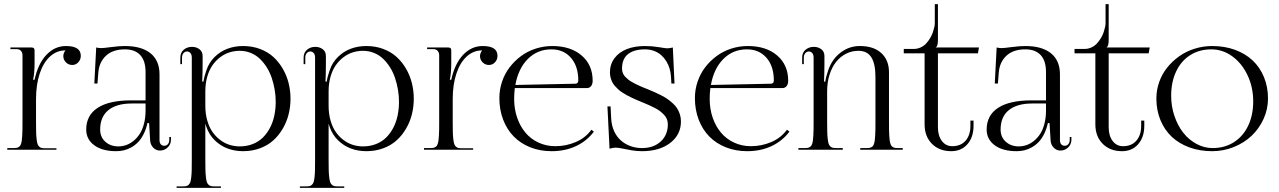

<svg xmlns="http://www.w3.org/2000/svg" viewBox="-20 -719 6143 922"><path d="M15 0V-8H44Q52 -8 57.4 -8.6Q62.8 -9.2 67.8 -11.9Q72.8 -14.5 75.6 -17.8Q78.5 -21 81 -28.5Q83.5 -36 84.6 -44.2Q85.8 -52.5 86.6 -66.9Q87.5 -81.2 87.8 -96.5Q88 -111.8 88 -135V-453Q88 -466.5 80.6 -474.8Q73.2 -483 61 -483H30V-491H131Q139.2 -491 142.6 -487.6Q146 -484.2 146 -476V-414Q146 -392.5 144 -369.6Q142 -346.8 139 -338V-336H146Q162.5 -412.8 202.6 -455.4Q242.8 -498 297 -498Q368 -498 368 -451Q368 -432.8 356 -419.9Q344 -407 327 -407Q309.2 -407 296.6 -419.6Q284 -432.2 284 -450Q284 -456.2 286.9 -464Q289.8 -471.8 294 -476V-477Q252.5 -477 220.4 -447.9Q188.2 -418.8 170.6 -365.5Q153 -312.2 153 -243V-134Q153 -103.2 153.5 -84.5Q154 -65.8 155.9 -50.1Q157.8 -34.5 160.4 -27.1Q163 -19.8 168.6 -14.6Q174.2 -9.5 180.8 -8.2Q187.2 -7 198 -7H251V0Z M394 -97Q394 -165.2 449 -201.1Q504 -237 609 -237H679V-373Q679 -426.8 653.6 -454.4Q628.2 -482 580 -482Q520.8 -482 488 -450.5Q455.2 -419 452 -368L448 -318H433L442 -491Q454 -488 466 -488Q477 -488 514.8 -493Q552.5 -498 579 -498Q660 -498 703 -463Q746 -428 746 -362V-47Q746 -32.2 752.5 -25.6Q759 -19 769 -19Q779.2 -19 786.1 -26.6Q793 -34.2 793 -48V-61H801V-48Q801 -26.5 785.5 -11.2Q770 4 748 4Q729.2 4 715.8 -10.1Q702.2 -24.2 701 -45L696 -128H688Q681.5 -98.5 669.6 -75Q657.8 -51.5 643 -36.4Q628.2 -21.2 610.2 -11.2Q592.2 -1.2 574.5 2.9Q556.8 7 538 7Q471.2 7 432.6 -21.5Q394 -50 394 -97ZM461 -97Q461 -60.5 486 -38.2Q511 -16 548 -16Q566.8 -16 585 -22.1Q603.2 -28.2 620.4 -41.9Q637.5 -55.5 650.5 -75.1Q663.5 -94.8 671.2 -123.9Q679 -153 679 -188V-222H613Q539.5 -222 500.2 -189.9Q461 -157.8 461 -97Z M901 -442Q901 -456.8 894.4 -464.2Q887.8 -471.8 878 -471.8Q868 -471.8 861 -463.6Q854 -455.5 854 -442V-411H846V-442Q846 -466.5 862.4 -480.2Q878.8 -494 902 -494Q923 -494 938 -482.5Q953 -471 953 -450V-414Q953 -400.5 952.4 -366.4Q951.8 -332.2 951 -327H957Q960.2 -350.5 971 -381Q983.5 -418.8 1010.9 -445.6Q1038.2 -472.5 1073 -485.2Q1107.8 -498 1147 -498Q1191.2 -498 1228.9 -483.8Q1266.5 -469.5 1293 -445.2Q1319.5 -421 1338.2 -388.5Q1357 -356 1366 -319.6Q1375 -283.2 1375 -245Q1375 -206.8 1366 -170.4Q1357 -134 1338.2 -101.8Q1319.5 -69.5 1293 -45.4Q1266.5 -21.2 1228.9 -7.1Q1191.2 7 1147 7Q1107.8 7 1073.2 -5.8Q1038.8 -18.5 1011.4 -45.2Q984 -72 971 -110L966 -125.5V48Q966 78.8 966.5 97.6Q967 116.5 968.9 132.1Q970.8 147.8 973.4 155.4Q976 163 981.6 168.2Q987.2 173.5 993.8 174.8Q1000.2 176 1011 176H1041V183H828V176H857Q867.8 176 874.2 174.8Q880.8 173.5 886.1 168.1Q891.5 162.8 894 155.4Q896.5 148 898.4 132Q900.2 116 900.6 97.6Q901 79.2 901 48ZM966 -211Q966 -172.8 975.2 -140.5Q984.5 -108.2 1000.2 -85.6Q1016 -63 1037.1 -47Q1058.2 -31 1082 -23.5Q1105.8 -16 1131 -16Q1165 -16 1193.5 -27.2Q1222 -38.5 1242.1 -58.2Q1262.2 -78 1276.4 -105Q1290.5 -132 1297.2 -163.6Q1304 -195.2 1304 -230Q1304 -259 1299.1 -288Q1294.2 -317 1285 -344.5Q1275.8 -372 1261 -395.6Q1246.2 -419.2 1227.5 -437Q1208.8 -454.8 1184 -464.9Q1159.2 -475 1131 -475Q1105.8 -475 1082 -467.5Q1058.2 -460 1037.1 -444Q1016 -428 1000.2 -405.4Q984.5 -382.8 975.2 -350.5Q966 -318.2 966 -280Z M1493 -442Q1493 -456.8 1486.4 -464.2Q1479.8 -471.8 1470 -471.8Q1460 -471.8 1453 -463.6Q1446 -455.5 1446 -442V-411H1438V-442Q1438 -466.5 1454.4 -480.2Q1470.8 -494 1494 -494Q1515 -494 1530 -482.5Q1545 -471 1545 -450V-414Q1545 -400.5 1544.4 -366.4Q1543.8 -332.2 1543 -327H1549Q1552.2 -350.5 1563 -381Q1575.5 -418.8 1602.9 -445.6Q1630.2 -472.5 1665 -485.2Q1699.8 -498 1739 -498Q1783.2 -498 1820.9 -483.8Q1858.5 -469.5 1885 -445.2Q1911.5 -421 1930.2 -388.5Q1949 -356 1958 -319.6Q1967 -283.2 1967 -245Q1967 -206.8 1958 -170.4Q1949 -134 1930.2 -101.8Q1911.5 -69.5 1885 -45.4Q1858.5 -21.2 1820.9 -7.1Q1783.2 7 1739 7Q1699.8 7 1665.2 -5.8Q1630.8 -18.5 1603.4 -45.2Q1576 -72 1563 -110L1558 -125.5V48Q1558 78.8 1558.5 97.6Q1559 116.5 1560.9 132.1Q1562.8 147.8 1565.4 155.4Q1568 163 1573.6 168.2Q1579.2 173.5 1585.8 174.8Q1592.2 176 1603 176H1633V183H1420V176H1449Q1459.8 176 1466.2 174.8Q1472.8 173.5 1478.1 168.1Q1483.5 162.8 1486 155.4Q1488.5 148 1490.4 132Q1492.2 116 1492.6 97.6Q1493 79.2 1493 48ZM1558 -211Q1558 -172.8 1567.2 -140.5Q1576.5 -108.2 1592.2 -85.6Q1608 -63 1629.1 -47Q1650.2 -31 1674 -23.5Q1697.8 -16 1723 -16Q1757 -16 1785.5 -27.2Q1814 -38.5 1834.1 -58.2Q1854.2 -78 1868.4 -105Q1882.5 -132 1889.2 -163.6Q1896 -195.2 1896 -230Q1896 -259 1891.1 -288Q1886.2 -317 1877 -344.5Q1867.8 -372 1853 -395.6Q1838.2 -419.2 1819.5 -437Q1800.8 -454.8 1776 -464.9Q1751.2 -475 1723 -475Q1697.8 -475 1674 -467.5Q1650.2 -460 1629.1 -444Q1608 -428 1592.2 -405.4Q1576.5 -382.8 1567.2 -350.5Q1558 -318.2 1558 -280Z M2016 0V-8H2045Q2053 -8 2058.4 -8.6Q2063.8 -9.2 2068.8 -11.9Q2073.8 -14.5 2076.6 -17.8Q2079.5 -21 2082 -28.5Q2084.5 -36 2085.6 -44.2Q2086.8 -52.5 2087.6 -66.9Q2088.5 -81.2 2088.8 -96.5Q2089 -111.8 2089 -135V-453Q2089 -466.5 2081.6 -474.8Q2074.2 -483 2062 -483H2031V-491H2132Q2140.2 -491 2143.6 -487.6Q2147 -484.2 2147 -476V-414Q2147 -392.5 2145 -369.6Q2143 -346.8 2140 -338V-336H2147Q2163.5 -412.8 2203.6 -455.4Q2243.8 -498 2298 -498Q2369 -498 2369 -451Q2369 -432.8 2357 -419.9Q2345 -407 2328 -407Q2310.2 -407 2297.6 -419.6Q2285 -432.2 2285 -450Q2285 -456.2 2287.9 -464Q2290.8 -471.8 2295 -476V-477Q2253.5 -477 2221.4 -447.9Q2189.2 -418.8 2171.6 -365.5Q2154 -312.2 2154 -243V-134Q2154 -103.2 2154.5 -84.5Q2155 -65.8 2156.9 -50.1Q2158.8 -34.5 2161.4 -27.1Q2164 -19.8 2169.6 -14.6Q2175.2 -9.5 2181.8 -8.2Q2188.2 -7 2199 -7H2252V0Z M2378 -248Q2378 -288.8 2390.9 -326.9Q2403.8 -365 2427.2 -395.8Q2450.8 -426.5 2482 -449.6Q2513.2 -472.8 2552 -485.4Q2590.8 -498 2632 -498Q2720 -498 2773 -452.6Q2826 -407.2 2826 -331Q2826 -315.2 2818.4 -305.6Q2810.8 -296 2798 -296H2452.2Q2449 -272.2 2449 -244Q2449 -196.2 2463.2 -154.5Q2477.5 -112.8 2502.9 -82.4Q2528.2 -52 2565.6 -34.5Q2603 -17 2647 -17Q2697.8 -17 2744.2 -36.6Q2790.8 -56.2 2820 -96L2832 -87Q2798.5 -42.2 2746.4 -17.6Q2694.2 7 2629 7Q2573.5 7 2526.6 -11.6Q2479.8 -30.2 2447.1 -63.5Q2414.5 -96.8 2396.2 -144.2Q2378 -191.8 2378 -248ZM2454.8 -311 2743 -317Q2749.2 -317 2753.1 -320.9Q2757 -324.8 2757 -332Q2757 -401.2 2721.6 -441.6Q2686.2 -482 2628 -482Q2561 -482 2515 -436.1Q2469 -390.2 2454.8 -311Z M3063 7Q3038 7 3013.1 2.8Q2988.2 -1.5 2968.4 -5.8Q2948.5 -10 2936 -10Q2924.5 -10 2907 -5L2897 -208H2912L2915 -150Q2916.8 -116.2 2929.1 -89.1Q2941.5 -62 2961.6 -44.4Q2981.8 -26.8 3007.6 -17.4Q3033.5 -8 3063 -8Q3118.5 -8 3152.8 -39.5Q3187 -71 3187 -122Q3187 -135 3182.6 -146.4Q3178.2 -157.8 3169 -167.5Q3159.8 -177.2 3149.8 -185Q3139.8 -192.8 3124 -200.9Q3108.2 -209 3095.6 -214.6Q3083 -220.2 3064 -228Q3048.8 -234.2 3039.4 -238.2Q3030 -242.2 3015.2 -249.1Q3000.5 -256 2991.1 -261.2Q2981.8 -266.5 2969.5 -274.2Q2957.2 -282 2949.5 -289.1Q2941.8 -296.2 2933.2 -305.8Q2924.8 -315.2 2920 -325Q2915.2 -334.8 2912.1 -346.5Q2909 -358.2 2909 -371Q2909 -410.5 2930.9 -439.6Q2952.8 -468.8 2990.5 -483.4Q3028.2 -498 3077 -498Q3111 -498 3143.8 -492.5Q3176.5 -487 3183 -487Q3196.2 -487 3211 -491L3219 -318H3204L3202 -352Q3200.8 -371.2 3195.5 -389.5Q3190.2 -407.8 3179.9 -424.6Q3169.5 -441.5 3155.4 -454.1Q3141.2 -466.8 3121 -474.4Q3100.8 -482 3077 -482Q3025.2 -482 2996.1 -459.4Q2967 -436.8 2967 -389Q2967 -381.2 2969.2 -373.8Q2971.5 -366.2 2975 -360.1Q2978.5 -354 2985 -347.8Q2991.5 -341.5 2997.4 -336.6Q3003.2 -331.8 3012.9 -326.2Q3022.5 -320.8 3029.8 -316.9Q3037 -313 3048.8 -307.8Q3060.5 -302.5 3068.2 -299.4Q3076 -296.2 3089 -291Q3108.8 -283 3122.1 -277.1Q3135.5 -271.2 3153.9 -261.9Q3172.2 -252.5 3184.5 -244Q3196.8 -235.5 3210.2 -223.4Q3223.8 -211.2 3231.6 -198.8Q3239.5 -186.2 3244.8 -170.1Q3250 -154 3250 -136Q3250 -72.2 3198.4 -32.6Q3146.8 7 3063 7Z M3317 -248Q3317 -288.8 3329.9 -326.9Q3342.8 -365 3366.2 -395.8Q3389.8 -426.5 3421 -449.6Q3452.2 -472.8 3491 -485.4Q3529.8 -498 3571 -498Q3659 -498 3712 -452.6Q3765 -407.2 3765 -331Q3765 -315.2 3757.4 -305.6Q3749.8 -296 3737 -296H3391.2Q3388 -272.2 3388 -244Q3388 -196.2 3402.2 -154.5Q3416.5 -112.8 3441.9 -82.4Q3467.2 -52 3504.6 -34.5Q3542 -17 3586 -17Q3636.8 -17 3683.2 -36.6Q3729.8 -56.2 3759 -96L3771 -87Q3737.5 -42.2 3685.4 -17.6Q3633.2 7 3568 7Q3512.5 7 3465.6 -11.6Q3418.8 -30.2 3386.1 -63.5Q3353.5 -96.8 3335.2 -144.2Q3317 -191.8 3317 -248ZM3393.8 -311 3682 -317Q3688.2 -317 3692.1 -320.9Q3696 -324.8 3696 -332Q3696 -401.2 3660.6 -441.6Q3625.2 -482 3567 -482Q3500 -482 3454 -436.1Q3408 -390.2 3393.8 -311Z M3814 0V-8H3843Q3851 -8 3856.4 -8.6Q3861.8 -9.2 3866.8 -11.9Q3871.8 -14.5 3874.6 -17.8Q3877.5 -21 3880 -28.5Q3882.5 -36 3883.6 -44.2Q3884.8 -52.5 3885.6 -66.9Q3886.5 -81.2 3886.8 -96.5Q3887 -111.8 3887 -135V-442Q3887 -456.8 3880.4 -464.2Q3873.8 -471.8 3864 -471.8Q3854 -471.8 3847 -463.6Q3840 -455.5 3840 -442V-411H3832V-442Q3832 -466.5 3848.4 -480.2Q3864.8 -494 3888 -494Q3909 -494 3924 -482.5Q3939 -471 3939 -450V-414Q3939 -400.5 3938.4 -366.4Q3937.8 -332.2 3937 -327H3943Q3946.2 -350.5 3957 -381Q3975 -434.5 4016.2 -466.2Q4057.5 -498 4109 -498Q4175.5 -498 4212.2 -464Q4249 -430 4249 -372V-135Q4249 -111.8 4249.2 -96.5Q4249.5 -81.2 4250.4 -66.9Q4251.2 -52.5 4252.4 -44.2Q4253.5 -36 4256 -28.5Q4258.5 -21 4261.4 -17.8Q4264.2 -14.5 4269.2 -11.9Q4274.2 -9.2 4279.6 -8.6Q4285 -8 4293 -8H4315V0H4111V-8H4140Q4148 -8 4153.4 -8.6Q4158.8 -9.2 4163.8 -11.9Q4168.8 -14.5 4171.6 -17.8Q4174.5 -21 4177 -28.5Q4179.5 -36 4180.6 -44.2Q4181.8 -52.5 4182.6 -66.9Q4183.5 -81.2 4183.8 -96.5Q4184 -111.8 4184 -135V-349Q4184 -412 4164.4 -443.5Q4144.8 -475 4102 -475Q4070.2 -475 4042.8 -461Q4015.2 -447 3995.1 -421.9Q3975 -396.8 3963.5 -360.1Q3952 -323.5 3952 -280V-135Q3952 -104.2 3952.5 -85.5Q3953 -66.8 3954.9 -51.1Q3956.8 -35.5 3959.4 -28.1Q3962 -20.8 3967.6 -15.6Q3973.2 -10.5 3979.8 -9.2Q3986.2 -8 3997 -8H4027V0Z M4484 -463V-108Q4484 -67 4503 -42Q4522 -17 4553 -17Q4594 -17 4617 -43.6Q4640 -70.2 4640 -115V-140H4655V-115Q4655 -60 4625.6 -26.5Q4596.2 7 4548 7Q4490.5 7 4455.2 -28.5Q4420 -64 4420 -122V-463H4320V-484H4368Q4386 -484 4401.8 -491.5Q4417.5 -499 4428.1 -510.9Q4438.8 -522.8 4447 -536.6Q4455.2 -550.5 4459.9 -564.6Q4464.5 -578.8 4466.8 -589.2Q4469 -599.8 4469 -606V-699H4484V-527Q4484 -496.2 4474 -492V-491H4681L4676 -463Z M4718 -97Q4718 -165.2 4773 -201.1Q4828 -237 4933 -237H5003V-373Q5003 -426.8 4977.6 -454.4Q4952.2 -482 4904 -482Q4844.8 -482 4812 -450.5Q4779.2 -419 4776 -368L4772 -318H4757L4766 -491Q4778 -488 4790 -488Q4801 -488 4838.8 -493Q4876.5 -498 4903 -498Q4984 -498 5027 -463Q5070 -428 5070 -362V-47Q5070 -32.2 5076.5 -25.6Q5083 -19 5093 -19Q5103.2 -19 5110.1 -26.6Q5117 -34.2 5117 -48V-61H5125V-48Q5125 -26.5 5109.5 -11.2Q5094 4 5072 4Q5053.2 4 5039.8 -10.1Q5026.2 -24.2 5025 -45L5020 -128H5012Q5005.5 -98.5 4993.6 -75Q4981.8 -51.5 4967 -36.4Q4952.2 -21.2 4934.2 -11.2Q4916.2 -1.2 4898.5 2.9Q4880.8 7 4862 7Q4795.2 7 4756.6 -21.5Q4718 -50 4718 -97ZM4785 -97Q4785 -60.5 4810 -38.2Q4835 -16 4872 -16Q4890.8 -16 4909 -22.1Q4927.2 -28.2 4944.4 -41.9Q4961.5 -55.5 4974.5 -75.1Q4987.5 -94.8 4995.2 -123.9Q5003 -153 5003 -188V-222H4937Q4863.5 -222 4824.2 -189.9Q4785 -157.8 4785 -97Z M5304 -463V-108Q5304 -67 5323 -42Q5342 -17 5373 -17Q5414 -17 5437 -43.6Q5460 -70.2 5460 -115V-140H5475V-115Q5475 -60 5445.6 -26.5Q5416.2 7 5368 7Q5310.5 7 5275.2 -28.5Q5240 -64 5240 -122V-463H5140V-484H5188Q5206 -484 5221.8 -491.5Q5237.5 -499 5248.1 -510.9Q5258.8 -522.8 5267 -536.6Q5275.2 -550.5 5279.9 -564.6Q5284.5 -578.8 5286.8 -589.2Q5289 -599.8 5289 -606V-699H5304V-527Q5304 -496.2 5294 -492V-491H5501L5496 -463Z M5801 7Q5741.5 7 5691.5 -11.2Q5641.5 -29.5 5606.6 -62.5Q5571.8 -95.5 5552.4 -142.6Q5533 -189.8 5533 -246Q5533 -286.8 5546.6 -325.2Q5560.2 -363.8 5585.2 -394.8Q5610.2 -425.8 5643.1 -449.1Q5676 -472.5 5716.9 -485.2Q5757.8 -498 5801 -498Q5860.5 -498 5910.5 -479.8Q5960.5 -461.5 5995.4 -428.6Q6030.2 -395.8 6049.6 -348.9Q6069 -302 6069 -246Q6069 -194.8 6047.8 -148Q6026.5 -101.2 5990.6 -67.2Q5954.8 -33.2 5905.1 -13.1Q5855.5 7 5801 7ZM5803 -8Q5860.5 -8 5904.9 -35.9Q5949.2 -63.8 5973.6 -114.8Q5998 -165.8 5998 -232Q5998 -299.8 5971 -357.2Q5944 -414.8 5897.8 -448.4Q5851.5 -482 5797 -482Q5739.5 -482 5695.8 -454.4Q5652 -426.8 5628 -376Q5604 -325.2 5604 -259Q5604 -208.2 5619.8 -161.9Q5635.5 -115.5 5662 -81.8Q5688.5 -48 5725.5 -28Q5762.5 -8 5803 -8Z"/></svg>

Font: FogtwoNo5
Style: Regular
Weight: 400
Designer: gluk (gluksza@wp.pl)
Foundry: gluk (gluksza@wp.pl)
Version: Version 0.87